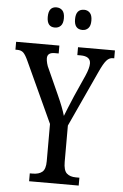

<svg xmlns="http://www.w3.org/2000/svg" viewBox="-63 -952 635 995"><g transform="rotate(5 254.0 -455.0)"><path d="M127 -41H142Q174 -41 191.5 -55.5Q209 -70 209 -111V-305L64 -620Q50 -651 38.5 -662Q27 -673 7 -673H-3V-714H222V-673H201Q163 -673 163 -643Q163 -632 167 -616.5Q171 -601 177 -590L236 -459Q265 -395 277 -353Q290 -387 320 -458L370 -570Q388 -611 388 -635Q388 -673 336 -673H319V-714H511V-673H503Q485 -673 470.5 -656.5Q456 -640 436 -596L302 -305V-116Q302 -72 319 -56.5Q336 -41 367 -41H385V0H127ZM149 -857Q149 -910 190 -910Q209 -910 221 -897.5Q233 -885 233 -857Q233 -830 221 -817.5Q209 -805 190 -805Q149 -805 149 -857ZM291 -857Q291 -910 334 -910Q352 -910 364 -897.5Q376 -885 376 -857Q376 -830 364 -817.5Q352 -805 334 -805Q291 -805 291 -857Z"/></g></svg>

Font: Noto Serif Cond
Style: Regular
Weight: 400
Width: 3
Designer: Monotype Design Team
Foundry: Monotype Imaging Inc.
Version: Version 1.001